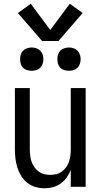

<svg xmlns="http://www.w3.org/2000/svg" viewBox="-20 -1003 540 1031"><path d="M219 8Q242 8 264.5 2Q287 -4 306 -17.5Q325 -31 338.5 -50.5Q352 -70 360 -91V0H440V-530H360V-200Q360 -184 358 -167.5Q356 -151 350.5 -135Q345 -119 335.5 -105.5Q326 -92 312.5 -82Q299 -72 283 -68Q267 -64 250 -64Q234 -64 217.5 -68Q201 -72 187.5 -82Q174 -92 164.5 -105.5Q155 -119 149.5 -135Q144 -151 142 -167.5Q140 -184 140 -200V-530H60V-200Q60 -175 63 -150.5Q66 -126 73.5 -102.5Q81 -79 94 -58Q107 -37 126.5 -21.5Q146 -6 170 1Q194 8 219 8ZM350 -623Q363 -623 375 -626.5Q387 -630 396 -639Q405 -648 409 -660.5Q413 -673 413 -685Q413 -698 409 -710Q405 -722 396 -731Q387 -740 375 -744Q363 -748 350 -748Q338 -748 325.5 -744Q313 -740 304 -731Q295 -722 291.5 -710Q288 -698 288 -685Q288 -673 291.5 -660.5Q295 -648 304 -639Q313 -630 325.5 -626.5Q338 -623 350 -623ZM150 -623Q163 -623 175 -626.5Q187 -630 196 -639Q205 -648 209 -660.5Q213 -673 213 -685Q213 -698 209 -710Q205 -722 196 -731Q187 -740 175 -744Q163 -748 150 -748Q138 -748 125.5 -744Q113 -740 104 -731Q95 -722 91.5 -710Q88 -698 88 -685Q88 -673 91.5 -660.5Q95 -648 104 -639Q113 -630 125.5 -626.5Q138 -623 150 -623ZM206 -783H294L424 -933L355 -983L250 -842L145 -983L76 -933Z"/></svg>

Font: Iosevka SS09
Style: Regular
Weight: 400
Monospace: yes
Designer: Belleve Invis
Foundry: Belleve Invis
Version: Version 5.2.1; ttfautohint (v1.8.3)